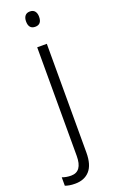

<svg xmlns="http://www.w3.org/2000/svg" viewBox="-220 -770 622 1050"><g transform="rotate(-20 91.0 -245.0)"><path d="M72 -686Q72 -706 81.5 -718Q91 -730 110 -730Q129 -730 138.5 -718Q148 -706 148 -686Q148 -641 110 -641Q72 -641 72 -686ZM22 240Q3 240 -11 237.5Q-25 235 -36 231V182Q-12 191 16 191Q81 191 81 100V-532H137V101Q137 172 106.5 206Q76 240 22 240Z"/></g></svg>

Font: Noto Sans Sinhala SemiCondensed Light
Style: Regular
Weight: 300
Width: 4
Designer: Jelle Bosma - Monotype Design Team
Foundry: Monotype Imaging Inc.
Version: Version 2.006; ttfautohint (v1.8.4.7-5d5b)